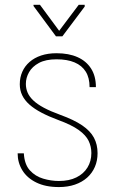

<svg xmlns="http://www.w3.org/2000/svg" viewBox="-20 -756 482 786"><path d="M354 -129.4Q354 -156.2 342.8 -179.4Q331.5 -202.6 302.5 -223.6Q273.4 -244.6 218.8 -264.6Q179.2 -279.3 149.7 -294.9Q120.1 -310.5 100.3 -328.1Q80.6 -345.7 70.8 -366.2Q61 -386.7 61 -411.1Q61 -439 71.3 -462.2Q81.5 -485.4 101.1 -502.4Q120.6 -519.5 148.4 -528.8Q176.3 -538.1 211.4 -538.1Q261.7 -538.1 297.6 -522Q333.5 -505.9 353 -475.1Q372.6 -444.3 372.6 -399.4H346.7Q346.7 -437.5 331.1 -462.6Q315.4 -487.8 285.4 -500.5Q255.4 -513.2 211.4 -513.2Q167 -513.2 139.4 -498.3Q111.8 -483.4 98.9 -460.4Q85.9 -437.5 85.9 -412.6Q85.9 -393.6 93 -377Q100.1 -360.4 116.2 -345Q132.3 -329.6 159.7 -314.9Q187 -300.3 227.5 -285.6Q282.7 -265.6 316.2 -242.9Q349.6 -220.2 364.5 -192.4Q379.4 -164.6 379.4 -128.9Q379.4 -98.1 368.4 -72.8Q357.4 -47.4 336.7 -28.8Q315.9 -10.3 286.6 -0.2Q257.3 9.8 221.2 9.8Q166.5 9.8 128.7 -8.8Q90.8 -27.3 71.5 -58.8Q52.2 -90.3 52.2 -128.4H77.6Q80.1 -83 102.3 -58.6Q124.5 -34.2 156.7 -24.7Q189 -15.1 221.2 -15.1Q263.2 -15.1 292.7 -29.8Q322.3 -44.4 338.1 -70.3Q354 -96.2 354 -129.4ZM143.6 -736.3 222.2 -629.9 302.2 -736.3H326.7V-729L235.4 -607.4H209L117.2 -731.4V-736.3Z"/></svg>

Font: Roboto Condensed Thin
Style: Regular
Weight: 250
Width: 3
Designer: Christian Robertson
Foundry: Google
Version: Version 3.009; 2024